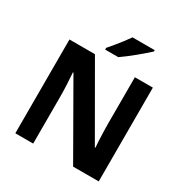

<svg xmlns="http://www.w3.org/2000/svg" viewBox="-207 -1100 1219 1266"><g transform="rotate(30 402.5 -467.0)"><path d="M720 0H525L217 -538H213Q216 -503 218.5 -450.5Q221 -398 221 -352V0H85V-714H279L586 -181H590Q588 -201 586.5 -232.5Q585 -264 584 -298Q583 -332 583 -360V-714H720ZM607 -924Q592 -910 569 -890Q546 -870 519 -848Q492 -826 466.5 -806.5Q441 -787 422 -774H322V-787Q338 -806 359.5 -831.5Q381 -857 402 -884.5Q423 -912 438 -934H607Z"/></g></svg>

Font: Noto Sans Meetei Mayek
Style: Bold
Weight: 700
Designer: Monotype Design Team and Neelakash Kshetrimayum
Foundry: Monotype Imaging Inc.
Version: Version 2.002; ttfautohint (v1.8.4.7-5d5b)